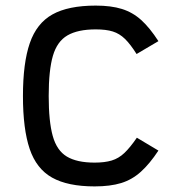

<svg xmlns="http://www.w3.org/2000/svg" viewBox="-20 -652 640 686"><path d="M318 14Q222 14 166 -17.5Q110 -49 86 -120Q62 -191 62 -309Q62 -427 86.5 -498Q111 -569 167.5 -600.5Q224 -632 322 -632Q377 -632 415.5 -620Q454 -608 484.5 -580.5Q515 -553 546 -505L468 -459Q446 -494 426.5 -513Q407 -532 383 -539.5Q359 -547 322 -547Q258 -547 221 -525.5Q184 -504 169 -452.5Q154 -401 154 -309Q154 -218 168.5 -166Q183 -114 219 -92.5Q255 -71 318 -71Q354 -71 379 -78.5Q404 -86 424.5 -105.5Q445 -125 469 -160L546 -114Q515 -67 483.5 -38.5Q452 -10 413 2Q374 14 318 14Z"/></svg>

Font: Victor Mono Thin SemiBold
Style: Regular
Weight: 600
Monospace: yes
Version: Version 1.561;gftools[0.9.30]